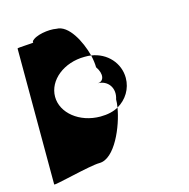

<svg xmlns="http://www.w3.org/2000/svg" viewBox="-115 -738 1010 1028"><g transform="rotate(-15 389.5 -223.5)"><path d="M59 -576 60 178C60 186 269 130 324 130C410 130 478 -33 494 -132C468 -117 434 -109 394 -109C278 -109 186 -184 186 -274C186 -366 279 -440 394 -440C406 -440 418 -440 430 -438C408 -521 355 -624 287 -624C245 -632 169 -620 148 -592V-585C148 -582 59 -580 59 -576ZM425 -285C481 -285 518 -236 498 -176C498 -164 497 -149 494 -132C545 -161 578 -214 578 -274C578 -356 517 -425 430 -438C436 -412 439 -388 439 -370C470 -326 461 -285 425 -285Z"/></g></svg>

Font: Ampere
Style: Ext
Weight: 400
Version: Version 1